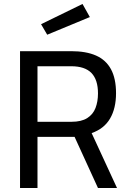

<svg xmlns="http://www.w3.org/2000/svg" viewBox="-20 -948 656 968"><path d="M81 0V-690H339Q414 -690 464 -668Q514 -646 539.5 -599Q565 -552 565 -478Q565 -402 535 -350.5Q505 -299 442 -277L570 0H474L356 -258H169V0ZM169 -334H341Q390 -334 419.5 -352.5Q449 -371 461.5 -403.5Q474 -436 474 -477Q474 -546 441 -580Q408 -614 339 -614H169ZM218 -773 187 -826 396 -928 433 -862Z"/></svg>

Font: Cairo Play Medium
Style: Regular
Weight: 500
Version: Version 3.119